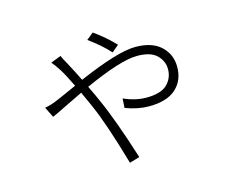

<svg xmlns="http://www.w3.org/2000/svg" viewBox="-96 -760 1192 969"><g transform="rotate(-15 500.0 -276.0)"><path d="M566.4 -525.4 530.3 -495.1Q486.3 -543.9 422.9 -588.9L459 -618.2Q518.6 -576.2 566.4 -525.4ZM217.8 -525.4 271.5 -545.9Q281.2 -523.4 292 -505.9Q326.2 -442.4 345.7 -401.4Q555.7 -492.2 646.5 -492.2Q734.4 -492.2 780.3 -449.2Q826.2 -406.2 826.2 -340.8Q826.2 -269.5 778.8 -227.1Q731.4 -184.6 637.7 -184.6Q580.1 -184.6 515.6 -209L518.6 -257.8Q579.1 -230.5 636.7 -230.5Q712.9 -230.5 745.6 -262.7Q778.3 -294.9 778.3 -341.8Q778.3 -383.8 746.6 -415Q714.8 -446.3 644.5 -446.3Q558.6 -446.3 366.2 -359.4Q393.6 -302.7 404.3 -277.3Q456.1 -163.1 523.4 49.8L470.7 65.4Q408.2 -151.4 361.3 -257.8Q355.5 -271.5 342.8 -298.8Q330.1 -326.2 324.2 -339.8Q294.9 -326.2 235.8 -296.9Q176.8 -267.6 156.2 -258.8L128.9 -313.5Q164.1 -320.3 188.5 -331.1Q202.1 -335.9 303.7 -381.8Q271.5 -448.2 253.9 -475.6Q231.4 -510.7 217.8 -525.4Z"/></g></svg>

Font: GenEi Gothic M Light
Style: Regular
Weight: 300
Designer: o_tamon (Modified); [Source Han Sans]
Ryoko NISHIZUKA  (kana & ideographs); Paul D. Hunt (Latin, Greek & Cyrillic); Wenl
Version: Version 1.1a;Original Version 1.004